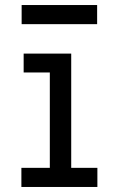

<svg xmlns="http://www.w3.org/2000/svg" viewBox="-20 -743 472 763"><path d="M65 0H367V-76H263V-530H74V-455H178V-76H65ZM366 -647V-723H66V-647Z"/></svg>

Font: Iosevka Sparkle
Style: Regular
Weight: 400
Designer: Belleve Invis
Foundry: Belleve Invis
Version: Version 4.5.0; ttfautohint (v1.8.3)